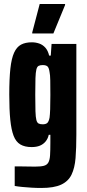

<svg xmlns="http://www.w3.org/2000/svg" viewBox="-20 -728 434 953"><path d="M185 205Q160 205 136 203.5Q112 202 91 200Q70 198 53 195V98Q68 98 84 98Q100 98 117.5 98.5Q135 99 154 99Q182 99 197.5 95Q213 91 220 78.5Q227 66 228.5 42.5Q230 19 230 -21V-59H222Q218 -40 206.5 -26Q195 -12 178 -5Q161 2 137 2Q103 2 81 -11Q59 -24 47.5 -54Q36 -84 31 -134Q26 -184 26 -258Q26 -337 31.5 -387.5Q37 -438 50 -466.5Q63 -495 84.5 -506.5Q106 -518 138 -518Q157 -518 174.5 -512Q192 -506 205 -491.5Q218 -477 224 -452H232L236 -510H359V-60Q359 7 355 56.5Q351 106 335 139Q319 172 283.5 188.5Q248 205 185 205ZM192 -111Q207 -111 214.5 -117.5Q222 -124 226 -144Q228 -158 229 -185.5Q230 -213 230 -256Q230 -301 229.5 -329Q229 -357 226 -370Q223 -392 215.5 -398.5Q208 -405 192 -405Q179 -405 171.5 -401Q164 -397 160.5 -383Q157 -369 156 -339.5Q155 -310 155 -258Q155 -206 156 -176Q157 -146 160.5 -132.5Q164 -119 171.5 -115Q179 -111 192 -111ZM140 -562V-567L177 -708H303V-703L245 -562Z"/></svg>

Font: Saira ExtraCondensed ExtraBold
Style: Regular
Weight: 800
Width: 2
Designer: Hector Gatti with collaboration of the Omnibus-Type team
Foundry: Omnibus-Type
Version: Version 1.101